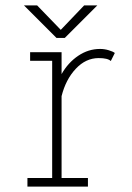

<svg xmlns="http://www.w3.org/2000/svg" viewBox="-20 -694 490 714"><path d="M342 -674 221 -553H190L69 -674H118L206 -583L293 -674ZM209 -32H307V0H82V-32H174V-468H92V-500H209V-418.5Q233 -461 270.8 -486.5Q308.5 -512 352 -512Q368.5 -512 384.2 -507.2Q400 -502.5 407 -497L392 -467Q381 -478 347 -478Q299 -478 261.8 -438.2Q224.5 -398.5 209 -336.5Z"/></svg>

Font: League Mono Condensed Thin
Style: Regular
Weight: 100
Width: 1
Designer: Tyler Finck
Foundry: The League of Moveable Type / Tyler Finck
Version: Version 2.210